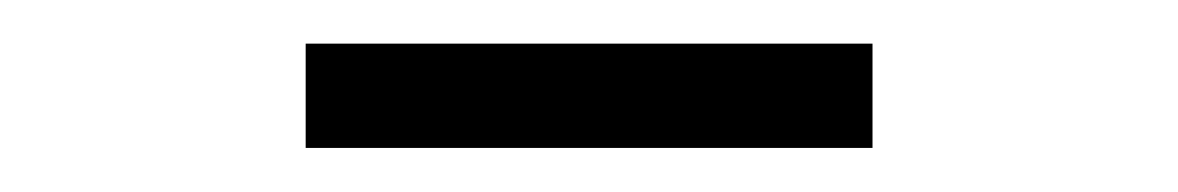

<svg xmlns="http://www.w3.org/2000/svg" viewBox="-20 -686 540 88"><path d="M120.1 -666H379.9V-618.2H120.1Z"/></svg>

Font: Marcellus SC
Style: Regular
Weight: 400
Designer: Astigmatic (AOETI)
Foundry: Astigmatic (AOETI)
Version: Version 1.001